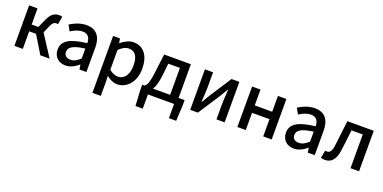

<svg xmlns="http://www.w3.org/2000/svg" viewBox="-14 -1396 4883 2451"><g transform="rotate(20 2427.5 -170.5)"><path d="M378 -289 419 -384C445 -444 467 -453 496 -453C504 -453 508 -452 515 -450L534 -557C524 -561 511 -564 498 -564C432 -564 387 -542 344 -447L292 -331H201V-550H87V0H201V-239H294L439 0H565Z M783 13C849 13 908 -20 958 -63H961L971 0H1065V-331C1065 -477 1002 -564 865 -564C777 -564 700 -528 643 -492L686 -414C733 -444 787 -470 845 -470C926 -470 949 -414 950 -350C721 -325 621 -264 621 -146C621 -49 688 13 783 13ZM818 -78C769 -78 732 -100 732 -154C732 -216 787 -257 950 -277V-142C905 -101 866 -78 818 -78Z M1228 223H1342V45L1339 -49C1386 -9 1435 13 1484 13C1608 13 1721 -95 1721 -284C1721 -453 1643 -564 1503 -564C1442 -564 1382 -530 1334 -490H1331L1322 -550H1228ZM1462 -82C1428 -82 1385 -95 1342 -132V-401C1389 -446 1430 -468 1473 -468C1565 -468 1602 -397 1602 -282C1602 -153 1542 -82 1462 -82Z M2011 -458H2169V-92H1937C1962 -133 1982 -195 1993 -290ZM2284 -92V-550H1921L1892 -314C1872 -144 1849 -108 1819 -92H1790V-18L1802 193H1901V0H2256V193H2355L2366 -18V-92Z M2475 0H2580L2768 -289C2788 -321 2818 -372 2838 -406H2843C2838 -335 2832 -262 2832 -205V0H2943V-550H2837L2650 -262C2631 -229 2599 -178 2580 -145H2575C2580 -215 2586 -288 2586 -345V-550H2475Z M3116 0H3230V-234H3467V0H3582V-550H3467V-335H3230V-550H3116Z M3885 13C3951 13 4010 -20 4060 -63H4063L4073 0H4167V-331C4167 -477 4104 -564 3967 -564C3879 -564 3802 -528 3745 -492L3788 -414C3835 -444 3889 -470 3947 -470C4028 -470 4051 -414 4052 -350C3823 -325 3723 -264 3723 -146C3723 -49 3790 13 3885 13ZM3920 -78C3871 -78 3834 -100 3834 -154C3834 -216 3889 -257 4052 -277V-142C4007 -101 3968 -78 3920 -78Z M4308 13C4397 13 4449 -50 4465 -172C4478 -267 4489 -364 4500 -458H4653V0H4769V-550H4410C4396 -434 4383 -318 4369 -203C4360 -128 4335 -97 4299 -97C4289 -97 4281 -99 4273 -101L4253 4C4270 10 4286 13 4308 13Z"/></g></svg>

Font: Genne Gothic Medium
Style: Regular
Weight: 500
Designer: Ryoko NISHIZUKA (kana & ideographs); Paul D. Hunt (Latin, Greek & Cyrillic); Wenlong ZHANG (bopomofo); Sandoll Communica
Foundry: Adobe Systems Incorporated
Version: Version 1.004;PS 1.004;hotconv 16.6.51;makeotf.lib2.5.65220